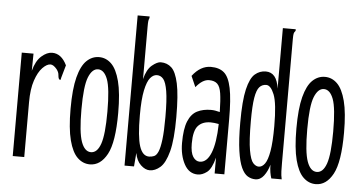

<svg xmlns="http://www.w3.org/2000/svg" viewBox="-48 -751 1597 847"><g transform="rotate(5 750.0 -327.0)"><path d="M34 -457H86L85 -381Q97 -426 121 -447Q145 -468 168 -468Q209 -468 233 -418L217 -362L215 -352L208 -354Q204 -362 203.5 -373.5Q203 -385 193 -398Q178 -416 165 -416Q149 -416 130 -396.5Q111 -377 98 -338.5Q85 -300 85 -242V1H34Z M376 8Q345 8 321 -15Q297 -38 283.5 -90Q270 -142 270 -229Q270 -317 283.5 -369Q297 -421 321 -444Q345 -467 376 -467Q407 -467 430.5 -444Q454 -421 467.5 -369Q481 -317 481 -229Q481 -99 452 -45.5Q423 8 376 8ZM376 -46Q404 -46 418.5 -87.5Q433 -129 433 -230Q433 -334 418 -373.5Q403 -413 376 -413Q350 -413 334 -373.5Q318 -334 318 -230Q318 -129 333 -87.5Q348 -46 376 -46Z M641 11Q621 11 601.5 -7.5Q582 -26 576 -60L571 0H529V-665H582V-658Q579 -652 578 -645Q577 -638 577 -621V-387Q588 -431 610.5 -449.5Q633 -468 649 -468Q677 -468 696.5 -450Q716 -432 727 -381.5Q738 -331 738 -233Q738 -133 724 -80.5Q710 -28 687.5 -8.5Q665 11 641 11ZM633 -49Q645 -49 655.5 -53.5Q666 -58 673.5 -75.5Q681 -93 685.5 -129.5Q690 -166 690 -229Q690 -305 683.5 -343.5Q677 -382 665.5 -396Q654 -410 637 -410Q621 -410 607.5 -394Q594 -378 585.5 -338Q577 -298 577 -227Q577 -132 590.5 -90.5Q604 -49 633 -49Z M854 11Q815 11 794 -28Q773 -67 773 -122Q773 -184 787 -218Q801 -252 827 -265Q853 -278 888 -278Q897 -278 906.5 -276.5Q916 -275 927 -272Q926 -325 921.5 -354.5Q917 -384 904.5 -396Q892 -408 868 -408Q839 -408 810 -372L789 -420Q825 -467 871 -467Q908 -467 929.5 -448.5Q951 -430 961 -381.5Q971 -333 971 -243V0H928V-70Q915 -20 894.5 -4.5Q874 11 854 11ZM816 -123Q816 -83 828 -64.5Q840 -46 858 -46Q889 -46 907 -90Q925 -134 927 -219Q906 -223 891 -223Q855 -223 835.5 -201.5Q816 -180 816 -123Z M1109 10Q1091 10 1075 0.5Q1059 -9 1047 -35Q1035 -61 1028 -109Q1021 -157 1021 -233Q1021 -331 1033 -381.5Q1045 -432 1066 -450Q1087 -468 1114 -468Q1163 -468 1172 -397V-665H1229V-658Q1223 -652 1221.5 -645Q1220 -638 1220 -621V-71Q1220 -53 1220.5 -35.5Q1221 -18 1225 0H1179Q1175 -12 1172.5 -27Q1170 -42 1170 -60Q1162 -31 1146.5 -10.5Q1131 10 1109 10ZM1119 -47Q1134 -47 1146 -63.5Q1158 -80 1165 -120Q1172 -160 1172 -231Q1172 -332 1156.5 -370.5Q1141 -409 1121 -409Q1103 -409 1091 -396Q1079 -383 1073 -347.5Q1067 -312 1067 -244Q1067 -158 1074.5 -115.5Q1082 -73 1094 -60Q1106 -47 1119 -47Z M1376 8Q1345 8 1321 -15Q1297 -38 1283.5 -90Q1270 -142 1270 -229Q1270 -317 1283.5 -369Q1297 -421 1321 -444Q1345 -467 1376 -467Q1407 -467 1430.5 -444Q1454 -421 1467.5 -369Q1481 -317 1481 -229Q1481 -99 1452 -45.5Q1423 8 1376 8ZM1376 -46Q1404 -46 1418.5 -87.5Q1433 -129 1433 -230Q1433 -334 1418 -373.5Q1403 -413 1376 -413Q1350 -413 1334 -373.5Q1318 -334 1318 -230Q1318 -129 1333 -87.5Q1348 -46 1376 -46Z"/></g></svg>

Font: Inconsolata UltraCondensed
Style: Regular
Weight: 400
Width: 1
Monospace: yes
Designer: Raph Levien, Cyreal, Brenton Simpson
Foundry: Raph Levien, Cyreal, Google
Version: Version 3.000; ttfautohint (v1.8.2.53-6de2)